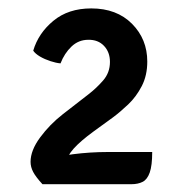

<svg xmlns="http://www.w3.org/2000/svg" viewBox="-20 -770 457 468"><path d="M61 -646.5Q73.5 -689 110 -719.2Q146.5 -749.5 202.5 -749.5Q264.5 -749.5 301.8 -712Q339 -674.5 339 -620Q339 -586 325.5 -560Q312 -534 292.5 -515.5Q273 -497 255.5 -484L208 -449.5Q176.5 -426.5 159.8 -408Q143 -389.5 143 -373.5V-321H83.5Q67 -339 60.8 -351Q54.5 -363 54.5 -375.5Q54.5 -403.5 77.8 -435Q101 -466.5 133 -491.5L195.5 -540Q215 -555 231.5 -574Q248 -593 248 -619Q248 -643 233.5 -658.2Q219 -673.5 195 -673Q171.5 -673 154.2 -656.5Q137 -640 127.5 -615.5Q116.5 -616.5 102.8 -621Q89 -625.5 77.5 -632.2Q66 -639 61 -646.5ZM351 -399.5Q351 -366.5 345 -349.5Q339 -332.5 327.8 -326.8Q316.5 -321 300 -321H94.5L83.5 -375Q114.5 -388.5 157.2 -394Q200 -399.5 243 -399.5Z"/></svg>

Font: Signika
Style: Regular
Weight: 400
Designer: Anna Giedry
Foundry: Anna Giedry
Version: Version 2.001